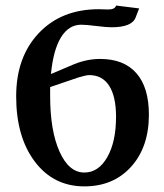

<svg xmlns="http://www.w3.org/2000/svg" viewBox="-20 -662 590 690"><path d="M283.2 7.8Q172.4 7.8 105.2 -81.1Q38.1 -169.9 38.1 -315.9Q38.1 -457 119.4 -543Q200.7 -628.9 335 -628.9Q339.8 -628.9 351.6 -628.4Q363.3 -627.9 368.2 -627.9Q393.6 -627.9 397 -642.1L480 -631.8L467.8 -600.1Q455.1 -564 380.9 -564Q362.3 -564 325.7 -568.6Q289.1 -573.2 272 -573.2Q227.1 -573.2 199.2 -527.8Q171.4 -482.4 163.1 -396L246.1 -431.2Q293 -450.2 339.8 -450.2Q425.3 -450.2 470.2 -398.9Q515.1 -347.7 515.1 -250Q515.1 -133.8 451.4 -63Q387.7 7.8 283.2 7.8ZM160.2 -349.1V-316.9Q160.2 -192.9 193.8 -117.4Q227.5 -42 283.2 -42Q334 -42 365.5 -97.2Q397 -152.3 397 -242.2Q397 -315.4 372.3 -353.8Q347.7 -392.1 300.8 -392.1Q290 -392.1 262.2 -383.8Z"/></svg>

Font: Resagokr
Style: Bold
Weight: 600
Designer: gluk
Foundry: gluk
Version: Version 0.95